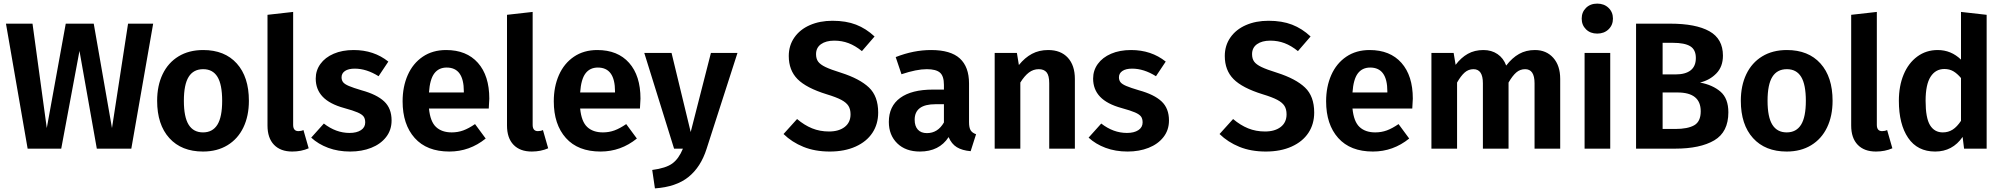

<svg xmlns="http://www.w3.org/2000/svg" viewBox="-20 -823 11089 1063"><path d="M707 0H516L420 -541L319 0H133L13 -692H160L239 -114L344 -692H499L600 -114L689 -692H828Z M1358 -265Q1358 -181 1327.5 -117.5Q1297 -54 1239.5 -19Q1182 16 1104 16Q985 16 917.5 -58.5Q850 -133 850 -265Q850 -349 880.5 -412.5Q911 -476 968.5 -511Q1026 -546 1105 -546Q1224 -546 1291 -471.5Q1358 -397 1358 -265ZM998 -265Q998 -175 1024.5 -132.5Q1051 -90 1104 -90Q1157 -90 1183.5 -132.5Q1210 -175 1210 -265Q1210 -355 1184 -397.5Q1158 -440 1105 -440Q1051 -440 1024.5 -397.5Q998 -355 998 -265Z M1461 -128V-741L1603 -757V-132Q1603 -97 1632 -97Q1648 -97 1660 -103L1689 -2Q1648 16 1598 16Q1533 16 1497 -21.5Q1461 -59 1461 -128Z M2130 -482 2076 -401Q2009 -443 1944 -443Q1909 -443 1890 -430Q1871 -417 1871 -395Q1871 -379 1879.5 -368Q1888 -357 1911.5 -347Q1935 -337 1982 -323Q2066 -300 2107 -261.5Q2148 -223 2148 -156Q2148 -103 2117.5 -64Q2087 -25 2035 -4.5Q1983 16 1919 16Q1852 16 1797 -4.5Q1742 -25 1703 -61L1773 -139Q1840 -87 1915 -87Q1955 -87 1978.5 -102.5Q2002 -118 2002 -145Q2002 -166 1993 -178Q1984 -190 1960 -200.5Q1936 -211 1885 -225Q1805 -247 1766.5 -287.5Q1728 -328 1728 -388Q1728 -433 1754 -469Q1780 -505 1827.5 -525.5Q1875 -546 1938 -546Q2050 -546 2130 -482Z M2686 -222H2355Q2362 -150 2394 -120Q2426 -90 2481 -90Q2515 -90 2545 -101Q2575 -112 2610 -136L2669 -56Q2580 16 2468 16Q2343 16 2276 -59Q2209 -134 2209 -262Q2209 -343 2237.5 -407.5Q2266 -472 2320.5 -509Q2375 -546 2450 -546Q2563 -546 2626 -475Q2689 -404 2689 -277Q2689 -267 2686 -222ZM2548 -317Q2548 -449 2453 -449Q2409 -449 2384.5 -416.5Q2360 -384 2355 -311H2548Z M2787 -128V-741L2929 -757V-132Q2929 -97 2958 -97Q2974 -97 2986 -103L3015 -2Q2974 16 2924 16Q2859 16 2823 -21.5Q2787 -59 2787 -128Z M3523 -222H3192Q3199 -150 3231 -120Q3263 -90 3318 -90Q3352 -90 3382 -101Q3412 -112 3447 -136L3506 -56Q3417 16 3305 16Q3180 16 3113 -59Q3046 -134 3046 -262Q3046 -343 3074.5 -407.5Q3103 -472 3157.5 -509Q3212 -546 3287 -546Q3400 -546 3463 -475Q3526 -404 3526 -277Q3526 -267 3523 -222ZM3385 -317Q3385 -449 3290 -449Q3246 -449 3221.5 -416.5Q3197 -384 3192 -311H3385Z M3892 1Q3860 102 3791.5 157Q3723 212 3606 220L3591 118Q3667 108 3702.5 82Q3738 56 3761 0H3712L3547 -530H3698L3804 -92L3916 -530H4063Z M4822 -621 4752 -540Q4715 -570 4678 -584Q4641 -598 4599 -598Q4553 -598 4525.5 -578.5Q4498 -559 4498 -523Q4498 -498 4509.5 -482Q4521 -466 4550 -452Q4579 -438 4637 -420Q4740 -387 4791 -338.5Q4842 -290 4842 -200Q4842 -136 4810 -87.5Q4778 -39 4717 -11.5Q4656 16 4574 16Q4492 16 4428 -10Q4364 -36 4318 -81L4393 -164Q4433 -130 4476 -112.5Q4519 -95 4570 -95Q4624 -95 4656.5 -120Q4689 -145 4689 -190Q4689 -218 4677.5 -236.5Q4666 -255 4638 -270Q4610 -285 4557 -301Q4444 -336 4395.5 -385Q4347 -434 4347 -513Q4347 -571 4378 -615.5Q4409 -660 4464 -684Q4519 -708 4589 -708Q4664 -708 4719.5 -686.5Q4775 -665 4822 -621Z M5384 -80 5354 14Q5307 10 5277.5 -8Q5248 -26 5232 -64Q5180 16 5073 16Q4994 16 4947.5 -29.5Q4901 -75 4901 -148Q4901 -235 4964 -281Q5027 -327 5145 -327H5206V-353Q5206 -402 5184 -421Q5162 -440 5111 -440Q5055 -440 4971 -412L4939 -507Q5038 -546 5135 -546Q5243 -546 5294 -499.5Q5345 -453 5345 -361V-147Q5345 -116 5354 -101.5Q5363 -87 5384 -80ZM5206 -145V-246H5159Q5044 -246 5044 -160Q5044 -125 5061.5 -105.5Q5079 -86 5112 -86Q5172 -86 5206 -145Z M5931 -386V0H5789V-362Q5789 -405 5774.5 -422.5Q5760 -440 5731 -440Q5701 -440 5676.5 -421.5Q5652 -403 5629 -366V0H5487V-530H5610L5621 -463Q5654 -504 5693.5 -525Q5733 -546 5783 -546Q5853 -546 5892 -503.5Q5931 -461 5931 -386Z M6434 -482 6380 -401Q6313 -443 6248 -443Q6213 -443 6194 -430Q6175 -417 6175 -395Q6175 -379 6183.5 -368Q6192 -357 6215.5 -347Q6239 -337 6286 -323Q6370 -300 6411 -261.5Q6452 -223 6452 -156Q6452 -103 6421.5 -64Q6391 -25 6339 -4.5Q6287 16 6223 16Q6156 16 6101 -4.5Q6046 -25 6007 -61L6077 -139Q6144 -87 6219 -87Q6259 -87 6282.5 -102.5Q6306 -118 6306 -145Q6306 -166 6297 -178Q6288 -190 6264 -200.5Q6240 -211 6189 -225Q6109 -247 6070.5 -287.5Q6032 -328 6032 -388Q6032 -433 6058 -469Q6084 -505 6131.5 -525.5Q6179 -546 6242 -546Q6354 -546 6434 -482Z M7236 -621 7166 -540Q7129 -570 7092 -584Q7055 -598 7013 -598Q6967 -598 6939.5 -578.5Q6912 -559 6912 -523Q6912 -498 6923.5 -482Q6935 -466 6964 -452Q6993 -438 7051 -420Q7154 -387 7205 -338.5Q7256 -290 7256 -200Q7256 -136 7224 -87.5Q7192 -39 7131 -11.5Q7070 16 6988 16Q6906 16 6842 -10Q6778 -36 6732 -81L6807 -164Q6847 -130 6890 -112.5Q6933 -95 6984 -95Q7038 -95 7070.5 -120Q7103 -145 7103 -190Q7103 -218 7091.5 -236.5Q7080 -255 7052 -270Q7024 -285 6971 -301Q6858 -336 6809.5 -385Q6761 -434 6761 -513Q6761 -571 6792 -615.5Q6823 -660 6878 -684Q6933 -708 7003 -708Q7078 -708 7133.5 -686.5Q7189 -665 7236 -621Z M7799 -222H7468Q7475 -150 7507 -120Q7539 -90 7594 -90Q7628 -90 7658 -101Q7688 -112 7723 -136L7782 -56Q7693 16 7581 16Q7456 16 7389 -59Q7322 -134 7322 -262Q7322 -343 7350.5 -407.5Q7379 -472 7433.5 -509Q7488 -546 7563 -546Q7676 -546 7739 -475Q7802 -404 7802 -277Q7802 -267 7799 -222ZM7661 -317Q7661 -449 7566 -449Q7522 -449 7497.5 -416.5Q7473 -384 7468 -311H7661Z M8618 -386V0H8476V-362Q8476 -440 8424 -440Q8396 -440 8375 -422Q8354 -404 8332 -366V0H8190V-362Q8190 -440 8138 -440Q8110 -440 8089 -421.5Q8068 -403 8047 -366V0H7905V-530H8028L8039 -464Q8069 -504 8106.5 -525Q8144 -546 8193 -546Q8238 -546 8271 -523.5Q8304 -501 8319 -460Q8352 -503 8390.5 -524.5Q8429 -546 8478 -546Q8541 -546 8579.5 -503Q8618 -460 8618 -386Z M8910 -720Q8910 -684 8885.5 -660.5Q8861 -637 8823 -637Q8785 -637 8761 -660.5Q8737 -684 8737 -720Q8737 -756 8761 -779.5Q8785 -803 8823 -803Q8861 -803 8885.5 -779.5Q8910 -756 8910 -720ZM8895 0H8753V-530H8895Z M9549 -201Q9549 -92 9471 -46Q9393 0 9254 0H9038V-692H9227Q9369 -692 9444 -650Q9519 -608 9519 -515Q9519 -454 9482.5 -416.5Q9446 -379 9392 -366Q9462 -353 9505.5 -315.5Q9549 -278 9549 -201ZM9185 -586V-411H9257Q9311 -411 9340 -433.5Q9369 -456 9369 -502Q9369 -548 9338 -567Q9307 -586 9241 -586ZM9396 -207Q9396 -311 9268 -311H9185V-109H9255Q9324 -109 9360 -129.5Q9396 -150 9396 -207Z M10126 -265Q10126 -181 10095.5 -117.5Q10065 -54 10007.5 -19Q9950 16 9872 16Q9753 16 9685.5 -58.5Q9618 -133 9618 -265Q9618 -349 9648.5 -412.5Q9679 -476 9736.5 -511Q9794 -546 9873 -546Q9992 -546 10059 -471.5Q10126 -397 10126 -265ZM9766 -265Q9766 -175 9792.5 -132.5Q9819 -90 9872 -90Q9925 -90 9951.5 -132.5Q9978 -175 9978 -265Q9978 -355 9952 -397.5Q9926 -440 9873 -440Q9819 -440 9792.5 -397.5Q9766 -355 9766 -265Z M10229 -128V-741L10371 -757V-132Q10371 -97 10400 -97Q10416 -97 10428 -103L10457 -2Q10416 16 10366 16Q10301 16 10265 -21.5Q10229 -59 10229 -128Z M10979 -741V0H10854L10846 -65Q10790 16 10694 16Q10596 16 10544.5 -59.5Q10493 -135 10493 -265Q10493 -347 10519.5 -410.5Q10546 -474 10595 -510Q10644 -546 10708 -546Q10782 -546 10837 -493V-757ZM10837 -154V-391Q10816 -416 10794.5 -428.5Q10773 -441 10745 -441Q10696 -441 10668.5 -398Q10641 -355 10641 -265Q10641 -170 10665.5 -130Q10690 -90 10736 -90Q10767 -90 10791 -105.5Q10815 -121 10837 -154Z"/></svg>

Font: Wolseley Sans SemiBold
Style: Regular
Weight: 600
Designer: Carrois Corporate & Edenspiekermann AG
Foundry: Carrois Corporate GbR & Edenspiekermann AG
Version: Version 4.202